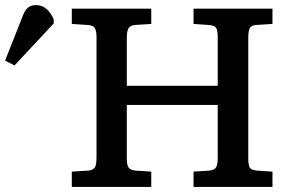

<svg xmlns="http://www.w3.org/2000/svg" viewBox="-216 -734 1155 754"><path d="M66 0V-60L129 -64Q146 -65 154.5 -74Q163 -83 163 -115V-589Q163 -610 157 -622.5Q151 -635 127 -636L66 -640V-700H378V-640L315 -636Q297 -635 289.5 -624Q282 -613 282 -585V-397H639V-589Q639 -608 634.5 -621Q630 -634 603 -636L544 -640V-700H854V-640L791 -636Q772 -635 765.5 -624.5Q759 -614 759 -585V-111Q759 -91 763.5 -78.5Q768 -66 794 -64L854 -60V0H544V-60L606 -64Q625 -66 632 -76Q639 -86 639 -115V-322H282V-111Q282 -86 289 -76Q296 -66 317 -64L378 -60V0ZM-159 -477 -196 -496 -130 -663Q-120 -692 -107.5 -703Q-95 -714 -74 -714Q-30 -714 -5 -658V-642Z"/></svg>

Font: Literata 7pt Medium
Style: Regular
Weight: 500
Designer: Latin by Veronika Burian and Jose Scaglione. Greek by Irene Vlachou. Cyrillic by Vera Evstafieva.
Foundry: TypeTogether
Version: Version 3.002